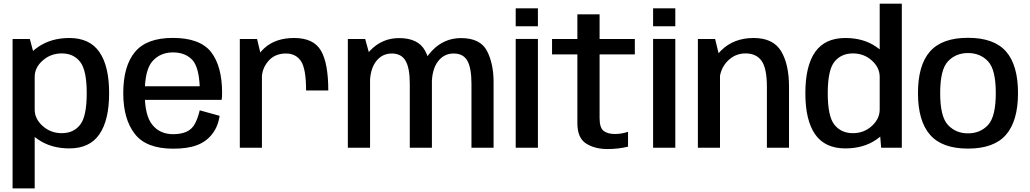

<svg xmlns="http://www.w3.org/2000/svg" viewBox="-20 -805 5611 1046"><path d="M48.5 221.5H169V-494L142.5 -592.5H48.5ZM358 3.5Q468.5 3.5 521.5 -73.5Q574.5 -150.5 574.5 -297.5Q574.5 -445 521.5 -521.5Q468.5 -598 358 -598Q258.5 -598 187.5 -549Q116.5 -500 116.5 -445L169 -386.5Q169 -437 212.8 -475.5Q256.5 -514 316.5 -514Q380.5 -514 416.5 -468.2Q452.5 -422.5 452.5 -297Q452.5 -171 416.5 -125.2Q380.5 -79.5 316.5 -79.5Q256.5 -79.5 212.8 -118.2Q169 -157 169 -208.5L116.5 -148.5Q116.5 -94 187.5 -45.2Q258.5 3.5 358 3.5Z M923.5 5V-74Q851 -74 810 -125Q768.5 -175 768.5 -297Q768.5 -425 811 -472Q853.5 -519.5 922 -519.5Q992 -519.5 1031 -475Q1063.5 -434.5 1068 -335H756V-261H1187.5Q1190 -278 1190 -298.5Q1190 -444.5 1129.5 -522Q1068.5 -598.5 921.5 -598.5Q779 -598.5 715.5 -522Q651.5 -445.5 651.5 -297.5Q651.5 -156 714.5 -75.5Q776.5 5 923.5 5ZM923.5 -74V5Q1003 5 1052.5 -14Q1102.5 -32.5 1135 -73.5Q1167.5 -114 1176.5 -174L1068 -204Q1059 -164 1042.5 -132Q1026 -100.5 995.5 -87Q965 -74 923.5 -74Z M1647.5 -312H1768.5Q1768.5 -460.5 1728.5 -529.2Q1688.5 -598 1582.5 -598Q1481.5 -598 1420.8 -543.2Q1360 -488.5 1360 -410L1406.5 -379Q1406.5 -431 1441.8 -472.2Q1477 -513.5 1538 -513.5Q1591.5 -513.5 1619.5 -472.2Q1647.5 -431 1647.5 -312ZM1286.5 0H1407V-481.5L1380.5 -592.5H1286.5Z M1875 0H1996V-496.5L1969.5 -592.5H1875ZM2212.5 0H2333V-357.5Q2333 -459 2296 -528.2Q2259 -597.5 2154 -597.5Q2061.5 -597.5 1996.2 -529.2Q1931 -461 1931 -375L1995 -345.5Q1995 -426 2028 -469.8Q2061 -513.5 2114.5 -513.5Q2166.5 -513.5 2189.5 -473.8Q2212.5 -434 2212.5 -348.5ZM2548.5 0H2669V-357.5Q2669 -458.5 2632.8 -528Q2596.5 -597.5 2491.5 -597.5Q2399 -597.5 2333.5 -528.5Q2268 -459.5 2268 -375L2332.5 -345.5Q2332.5 -426 2365.5 -469.8Q2398.5 -513.5 2451.5 -513.5Q2504 -513.5 2526.2 -473.8Q2548.5 -434 2548.5 -348.5Z M2789.5 0H2910.5V-593H2789.5ZM2789.5 -759.5V-662H2910.5V-759.5Z M3289.5 7Q3348 7 3401.5 -6V-87Q3366.5 -75 3330 -75Q3290.5 -75 3268.5 -92Q3246.5 -109 3246.5 -161.5V-508.5H3438.5V-592.5H3246.5V-727H3125.5V-592.5H2987.5V-508.5H3125.5V-134Q3125.5 -53.5 3172.8 -23.2Q3220 7 3289.5 7Z M3538 0H3659V-593H3538ZM3538 -759.5V-662H3659V-759.5Z M3782 0H3902.5V-482.5L3876 -592.5H3782ZM4158 0H4278.5V-332Q4278.5 -455 4235.2 -526.5Q4192 -598 4086 -598Q3977.5 -598 3909 -530.2Q3840.5 -462.5 3840.5 -388L3899 -354.5Q3899 -424 3940.5 -469Q3982 -514 4041.5 -514Q4100 -514 4129 -473.5Q4158 -433 4158 -331Z M4780.5 0H4893V-785H4772.5V-95ZM4585.5 3.5Q4685 3.5 4755.2 -45.2Q4825.5 -94 4825.5 -148.5L4772.5 -208.5Q4772.5 -157.5 4729.5 -118.5Q4686.5 -79.5 4626.5 -79.5Q4563 -79.5 4526.2 -125Q4489.5 -170.5 4489.5 -297Q4489.5 -423.5 4526.2 -468.8Q4563 -514 4626.5 -514Q4686.5 -514 4729.5 -475.5Q4772.5 -437 4772.5 -386.5L4825.5 -445Q4825.5 -500 4755.2 -549Q4685 -598 4585.5 -598Q4474.5 -598 4421 -522Q4367.5 -446 4367.5 -297.5Q4367.5 -149 4421 -72.8Q4474.5 3.5 4585.5 3.5Z M5253.5 4.5Q5395.5 4.5 5460.8 -71Q5526 -146.5 5526 -298Q5526 -450 5460.8 -524.5Q5395.5 -599 5253.5 -599Q5112 -599 5046.5 -524.5Q4981 -450 4981 -298Q4981 -146.5 5046.5 -71Q5112 4.5 5253.5 4.5ZM5253.5 -78.5Q5187.5 -78.5 5144.8 -123.8Q5102 -169 5102 -297.5Q5102 -426.5 5144.8 -471.2Q5187.5 -516 5253.5 -516Q5320 -516 5362.5 -471.2Q5405 -426.5 5405 -297.5Q5405 -169 5362.5 -123.8Q5320 -78.5 5253.5 -78.5Z"/></svg>

Font: Anybody Thin Medium
Style: Regular
Weight: 500
Version: Version 1.113;gftools[0.9.25]